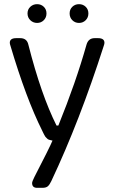

<svg xmlns="http://www.w3.org/2000/svg" viewBox="-20 -675 557 921"><path d="M58 -492H77Q109 -492 116 -461Q177 -221 251 -73H260Q344 -280 395 -461Q404 -492 434 -492H450Q481 -492 481 -470Q481 -464 478 -456Q362 -94 226 194Q218 211 209.5 218.5Q201 226 183 226H158Q134 226 134 203Q134 196 145 174Q219 31 232 -1H230Q212 -4 207 -9.5Q202 -15 200 -16.5Q198 -18 195 -23.5Q192 -29 191 -30.5Q190 -32 186.5 -39.5Q183 -47 182 -49Q105 -203 30 -456Q27 -464 27 -470Q27 -492 58 -492ZM158 -565Q139 -565 125.5 -578Q112 -591 112 -610.5Q112 -630 125.5 -642.5Q139 -655 158 -655Q177 -655 190 -642.5Q203 -630 203 -610.5Q203 -591 190 -578Q177 -565 158 -565ZM359 -565Q340 -565 327 -578Q314 -591 314 -610.5Q314 -630 327 -642.5Q340 -655 359 -655Q378 -655 391 -642.5Q404 -630 404 -610.5Q404 -591 391 -578Q378 -565 359 -565Z"/></svg>

Font: Merge One
Style: Regular
Weight: 400
Designer: Kosal Sen
Foundry: Philatype
Version: Version 1.001